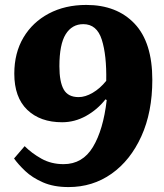

<svg xmlns="http://www.w3.org/2000/svg" viewBox="-20 -745 665 779"><path d="M258 14Q198 14 154.5 -5Q111 -24 82.5 -51Q54 -78 37 -102L80 -152Q109 -123 148.5 -101Q188 -79 238 -79Q315 -79 357 -148.5Q399 -218 413 -339L408 -342Q375 -300 329 -274.5Q283 -249 232 -249Q143 -249 90.5 -299.5Q38 -350 38 -446Q38 -530 75 -592.5Q112 -655 178 -690Q244 -725 330 -725Q454 -725 526 -649Q598 -573 598 -421Q598 -290 553.5 -192Q509 -94 432.5 -40Q356 14 258 14ZM299 -351Q326 -351 356 -368.5Q386 -386 411 -417Q413 -521 393 -584Q373 -647 318 -647Q272 -647 246.5 -606Q221 -565 221 -476Q221 -413 238.5 -382Q256 -351 299 -351Z"/></svg>

Font: Literata 36pt ExtraBold
Style: Italic
Weight: 800
Italic angle: -2°
Designer: Latin by Veronika Burian and Jose Scaglione. Greek by Irene Vlachou. Cyrillic by Vera Evstafieva
Foundry: TypeTogether
Version: Version 3.002